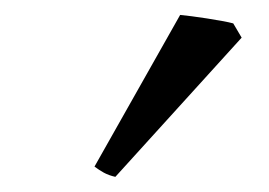

<svg xmlns="http://www.w3.org/2000/svg" viewBox="-20 -747 359 256"><path d="M133.8 -511.2Q125 -513.2 118.4 -516.8Q111.8 -520.5 106 -524.9L220.2 -727.1Q226.1 -726.6 235.8 -725.3Q245.6 -724.1 256.1 -722.4Q266.6 -720.7 276.1 -719Q285.6 -717.3 291 -715.8L302.2 -696.8Z"/></svg>

Font: Noto Serif Devanagari
Style: Regular
Weight: 400
Designer: Monotype Design Team
Foundry: Monotype Imaging Inc.
Version: Version 1.01